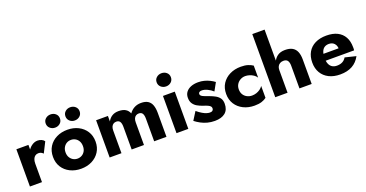

<svg xmlns="http://www.w3.org/2000/svg" viewBox="-36 -1495 4245 2229"><g transform="rotate(-20 2086.0 -380.5)"><path d="M208 -460H59V0H208ZM341 -304 406 -433Q394 -451 371 -461Q348 -471 323 -471Q285 -471 250 -446Q215 -421 193.5 -378Q172 -335 172 -280L208 -227Q208 -260 217 -283Q226 -306 243 -318Q260 -330 282 -330Q302 -330 315.5 -323Q329 -316 341 -304Z M428 -230Q428 -158 462 -104Q496 -50 556 -20Q616 10 691 10Q766 10 825.5 -20Q885 -50 919.5 -104Q954 -158 954 -230Q954 -303 919.5 -357Q885 -411 825.5 -441Q766 -471 691 -471Q616 -471 556 -441Q496 -411 462 -357Q428 -303 428 -230ZM583 -230Q583 -266 598 -292Q613 -318 637 -332Q661 -346 691 -346Q720 -346 744.5 -332Q769 -318 783.5 -292Q798 -266 798 -230Q798 -194 783.5 -168.5Q769 -143 744.5 -129Q720 -115 691 -115Q661 -115 637 -129Q613 -143 598 -168.5Q583 -194 583 -230ZM725 -624Q725 -588 750.5 -565Q776 -542 812 -542Q849 -542 874.5 -565Q900 -588 900 -624Q900 -660 874.5 -682.5Q849 -705 812 -705Q776 -705 750.5 -682.5Q725 -660 725 -624ZM481 -624Q481 -588 507 -565Q533 -542 569 -542Q606 -542 631.5 -565Q657 -588 657 -624Q657 -660 631.5 -682.5Q606 -705 569 -705Q533 -705 507 -682.5Q481 -660 481 -624Z M1746 -296Q1746 -352 1732 -391Q1718 -430 1686.5 -450.5Q1655 -471 1601 -471Q1554 -471 1517 -451Q1480 -431 1455 -395Q1441 -432 1409 -451.5Q1377 -471 1323 -471Q1276 -471 1242.5 -450Q1209 -429 1190 -392V-460H1044V0H1190V-280Q1190 -308 1198.5 -327Q1207 -346 1222.5 -355.5Q1238 -365 1258 -365Q1289 -365 1302.5 -343.5Q1316 -322 1316 -280V0H1468V-280Q1468 -308 1476.5 -327Q1485 -346 1500.5 -355.5Q1516 -365 1536 -365Q1567 -365 1580.5 -343.5Q1594 -322 1594 -280V0H1746Z M1855 -633Q1855 -597 1881 -574Q1907 -551 1943 -551Q1980 -551 2005.5 -574Q2031 -597 2031 -633Q2031 -669 2005.5 -691.5Q1980 -714 1943 -714Q1907 -714 1881 -691.5Q1855 -669 1855 -633ZM1870 -460V0H2016V-460Z M2165 -167 2102 -67Q2133 -43 2169 -23.5Q2205 -4 2247.5 7.5Q2290 19 2339 19Q2422 19 2467.5 -18.5Q2513 -56 2513 -130Q2513 -173 2494.5 -199Q2476 -225 2445.5 -242Q2415 -259 2379 -272Q2345 -285 2321.5 -293.5Q2298 -302 2285.5 -312Q2273 -322 2273 -337Q2273 -350 2283.5 -358Q2294 -366 2315 -366Q2346 -366 2383 -348.5Q2420 -331 2449 -304L2503 -402Q2476 -422 2445.5 -437Q2415 -452 2380.5 -461Q2346 -470 2306 -470Q2256 -470 2217.5 -455Q2179 -440 2156.5 -411Q2134 -382 2134 -340Q2134 -296 2153 -268Q2172 -240 2201.5 -223.5Q2231 -207 2264 -195Q2301 -184 2322.5 -174Q2344 -164 2353 -153.5Q2362 -143 2362 -128Q2362 -112 2351 -102Q2340 -92 2317 -92Q2301 -92 2279 -98.5Q2257 -105 2228.5 -121.5Q2200 -138 2165 -167Z M2723 -230Q2723 -264 2739 -291Q2755 -318 2783.5 -334Q2812 -350 2845 -350Q2870 -350 2896 -342Q2922 -334 2944.5 -319Q2967 -304 2981 -282V-430Q2957 -447 2921 -458.5Q2885 -470 2833 -470Q2757 -470 2696.5 -440Q2636 -410 2601.5 -356.5Q2567 -303 2567 -230Q2567 -158 2601.5 -104Q2636 -50 2696.5 -20Q2757 10 2833 10Q2885 10 2921 -1.5Q2957 -13 2981 -32V-179Q2967 -157 2945.5 -142Q2924 -127 2898.5 -118.5Q2873 -110 2845 -110Q2812 -110 2783.5 -125Q2755 -140 2739 -166.5Q2723 -193 2723 -230Z M3242 -780H3090V0H3242ZM3389 -280V0H3540V-302Q3540 -359 3524 -398Q3508 -437 3473.5 -457Q3439 -477 3382 -477Q3325 -477 3288.5 -450.5Q3252 -424 3234 -379.5Q3216 -335 3216 -280H3242Q3242 -307 3252 -325.5Q3262 -344 3280 -354.5Q3298 -365 3322 -365Q3359 -365 3374 -343Q3389 -321 3389 -280Z M3892 10Q3980 10 4041.5 -24Q4103 -58 4139 -126L4004 -159Q3987 -129 3958.5 -114Q3930 -99 3890 -99Q3855 -99 3831 -114.5Q3807 -130 3795 -160Q3783 -190 3783 -232Q3784 -278 3795.5 -308.5Q3807 -339 3830 -354Q3853 -369 3887 -369Q3914 -369 3934 -357Q3954 -345 3965 -323Q3976 -301 3976 -271Q3976 -264 3972.5 -253.5Q3969 -243 3964 -236L4000 -282H3716V-198H4136Q4138 -205 4138 -215.5Q4138 -226 4138 -237Q4138 -311 4109 -363Q4080 -415 4025 -442.5Q3970 -470 3890 -470Q3810 -470 3751.5 -441Q3693 -412 3662 -358Q3631 -304 3631 -230Q3631 -157 3663 -103Q3695 -49 3753.5 -19.5Q3812 10 3892 10Z"/></g></svg>

Font: Jost
Style: Bold
Weight: 700
Version: Version 3.710